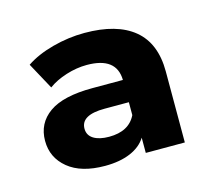

<svg xmlns="http://www.w3.org/2000/svg" viewBox="-60 -822 533 475"><g transform="rotate(-15 206.0 -584.5)"><path d="M361 -606V-424H261V-463Q248 -442 221 -430.5Q194 -419 156 -419Q95 -419 61.5 -446.5Q28 -474 28 -517Q28 -562 64 -587.5Q100 -613 175 -613H253Q252 -672 176 -672Q150 -672 123 -663.5Q96 -655 77 -641L40 -709Q68 -728 109 -739Q150 -750 191 -750Q274 -750 317.5 -714Q361 -678 361 -606ZM253 -523V-556H191Q130 -556 130 -521Q130 -504 144.5 -495Q159 -486 184 -486Q235 -486 253 -523Z"/></g></svg>

Font: Montserrat Alternates
Style: Bold
Weight: 700
Designer: Julieta Ulanovsky
Foundry: Julieta Ulanovsky
Version: Version 7.200